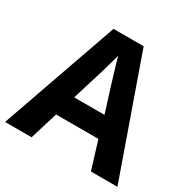

<svg xmlns="http://www.w3.org/2000/svg" viewBox="-160 -869 1011 1021"><g transform="rotate(30 345.0 -358.5)"><path d="M527 0 475 -170H215L163 0H0L252 -717H437L690 0ZM439 -297 387 -463Q382 -480 374 -506Q366 -532 358 -559Q350 -586 345 -606Q340 -586 331.5 -556.5Q323 -527 315.5 -500.5Q308 -474 304 -463L253 -297Z"/></g></svg>

Font: Noto Sans IKEA
Style: Bold
Weight: 600
Designer: Monotype Design Team
Foundry: Monotype Imaging Inc.
Version: Version 2.001